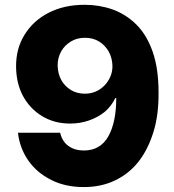

<svg xmlns="http://www.w3.org/2000/svg" viewBox="-20 -757 712 787"><path d="M327.6 -737.3Q387.2 -737.3 441.4 -718.3Q496.6 -698.2 538.6 -656.7Q581.1 -614.7 605.5 -545.9Q629.9 -476.6 629.9 -378.4Q630.9 -286.6 608.9 -215.8Q586.4 -143.1 546.9 -93.3Q507.3 -43.5 449.7 -16.6Q393.6 9.8 323.7 9.8Q246.6 9.8 189 -20Q129.9 -49.8 95.7 -99.6Q60.5 -150.4 53.7 -212.9H226.6Q234.9 -176.8 261.2 -158.2Q287.1 -140.1 323.7 -140.1Q391.1 -140.1 423.8 -197.8Q456.5 -255.4 456.5 -355H452.6Q436.5 -321.8 409.7 -298.8Q381.3 -275.9 344.7 -263.2Q307.6 -250.5 267.6 -250.5Q203.1 -250.5 152.8 -280.8Q103.5 -310.5 74.7 -362.8Q46.9 -414.1 45.9 -481.9Q44.9 -557.6 81.1 -615.2Q117.2 -673.3 180.2 -705.1Q245.1 -737.8 327.6 -737.3ZM328.6 -602.1Q294.9 -602.1 270.5 -586.9Q244.6 -571.3 230.5 -545.9Q215.8 -519 216.3 -487.8Q217.3 -454.1 231 -429.2Q245.1 -403.8 270.5 -388.2Q294.9 -373 327.6 -373Q352.1 -373 372.6 -381.8Q392.6 -390.6 408.2 -406.7Q423.3 -421.9 432.6 -443.4Q441.4 -464.4 440.9 -487.8Q439.9 -519.5 425.8 -545.4Q411.1 -571.3 386.2 -586.9Q360.8 -602.1 328.6 -602.1Z"/></svg>

Font: My Font
Style: Regular
Weight: 500
Designer: Rasmus Andersson
Foundry: rsms
Version: Version 0.001